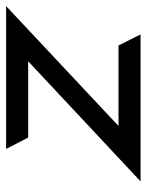

<svg xmlns="http://www.w3.org/2000/svg" viewBox="56 -548 491 644"><g transform="rotate(-90 302.0 -225.5)"><path d="M16 0H509L472 -74H202L604 -451H125L163 -377H419Z"/></g></svg>

Font: Charger Pro
Style: BdExtObl
Weight: 700
Designer: Jasper
Foundry: Cannot Into Space Fonts
Version: Version 1.09